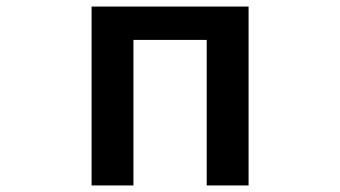

<svg xmlns="http://www.w3.org/2000/svg" viewBox="-20 -567 1040 587"><path d="M388 0H260V-547H740V0H612V-445H388Z"/></svg>

Font: IBM Plex Sans JP SemiBold
Style: Regular
Weight: 600
Designer: Mike Abbink; Paul van der Laan; Pieter van Rosmalen; Wujin Sim; Yejin Wi; Jinhee Kim; Boomi Park; Yona Kim; Kichan Ma
Foundry: Sandoll Inc.
Version: Version 1.001